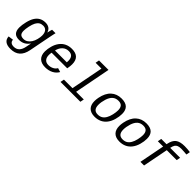

<svg xmlns="http://www.w3.org/2000/svg" viewBox="173 -1898 3279 3279"><g transform="rotate(45 1812.5 -259.0)"><path d="M209 207Q126.5 207 83.5 173.3Q40.5 139.6 38.6 76.7L130.9 64.5Q131.8 101.1 155.8 120.8Q179.7 140.6 224.6 140.6Q346.7 140.6 375.5 -13.2L394 -107.9H393.1Q324.2 -5.9 205.6 -5.9Q129.4 -5.9 94 -44.2Q58.6 -82.5 58.6 -160.2Q58.6 -220.7 78.1 -302.5Q97.7 -384.3 129.9 -434.8Q162.1 -485.4 208.7 -511Q255.4 -536.6 318.4 -536.6Q373.5 -536.6 409.2 -511Q444.8 -485.4 457.5 -438H459Q462.4 -456.1 471.2 -490Q480 -523.9 482.4 -528.3H565.9L556.6 -488.3L542 -418.9L463.4 -15.6Q441.9 95.2 379.4 151.1Q316.9 207 209 207ZM433.1 -340.3Q433.1 -401.9 405.5 -436.5Q377.9 -471.2 327.6 -471.2Q283.7 -471.2 252.9 -452.1Q222.2 -433.1 200.7 -392.6Q179.2 -352.1 164.8 -284.9Q150.4 -217.8 150.4 -173.3Q150.4 -119.6 173.1 -95.2Q195.8 -70.8 248 -70.8Q287.1 -70.8 321.5 -91.8Q356 -112.8 381.3 -152.1Q406.7 -191.4 419.9 -244.4Q433.1 -297.4 433.1 -340.3Z M753.9 -245.6Q747.6 -211.9 747.6 -186.5Q747.6 -123.5 778.1 -89.8Q808.6 -56.2 863.8 -56.2Q913.6 -56.2 955.8 -77.6Q998 -99.1 1018.6 -137.2L1091.3 -115.2Q1057.6 -54.7 994.4 -22.5Q931.2 9.8 851.1 9.8Q756.3 9.8 706.5 -39.3Q656.7 -88.4 656.7 -180.7Q656.7 -241.2 676.3 -311.8Q695.8 -382.3 734.9 -433.8Q773.9 -485.4 829.1 -511.7Q884.3 -538.1 954.6 -538.1Q1143.1 -538.1 1143.1 -353Q1143.1 -308.6 1132.8 -257.3L1130.9 -245.6ZM942.9 -473.1Q877.9 -473.1 831.8 -430.7Q785.6 -388.2 768.1 -313H1053.2L1055.2 -348.1Q1055.2 -473.1 942.9 -473.1Z M1522 -69.3H1707.5L1693.8 0H1214.4L1228 -69.3H1434.1L1547.9 -655.3H1406.7L1419.9 -724.6H1648.9Z M2044.4 9.8Q1952.6 9.8 1903.8 -38.3Q1855 -86.4 1855 -179.2Q1855 -217.8 1863.8 -264.6Q1890.6 -400.9 1965.6 -469.5Q2040.5 -538.1 2153.8 -538.1Q2251 -538.1 2298.3 -493.2Q2345.7 -448.2 2345.7 -357.4Q2345.7 -291.5 2325.2 -218.5Q2304.7 -145.5 2265.1 -93.8Q2225.6 -42 2169.4 -16.1Q2113.3 9.8 2044.4 9.8ZM2253.4 -351.6Q2253.4 -412.6 2226.8 -442.9Q2200.2 -473.1 2142.6 -473.1Q2078.1 -473.1 2035.9 -435.5Q1993.7 -397.9 1970.5 -323.2Q1947.3 -248.5 1947.3 -182.1Q1947.3 -55.2 2056.2 -55.2Q2105.5 -55.2 2140.1 -75.4Q2174.8 -95.7 2200 -138.2Q2225.1 -180.7 2239.3 -243.4Q2253.4 -306.2 2253.4 -351.6Z M2644.5 9.8Q2552.7 9.8 2503.9 -38.3Q2455.1 -86.4 2455.1 -179.2Q2455.1 -217.8 2463.9 -264.6Q2490.7 -400.9 2565.7 -469.5Q2640.6 -538.1 2753.9 -538.1Q2851.1 -538.1 2898.4 -493.2Q2945.8 -448.2 2945.8 -357.4Q2945.8 -291.5 2925.3 -218.5Q2904.8 -145.5 2865.2 -93.8Q2825.7 -42 2769.5 -16.1Q2713.4 9.8 2644.5 9.8ZM2853.5 -351.6Q2853.5 -412.6 2826.9 -442.9Q2800.3 -473.1 2742.7 -473.1Q2678.2 -473.1 2636 -435.5Q2593.8 -397.9 2570.6 -323.2Q2547.4 -248.5 2547.4 -182.1Q2547.4 -55.2 2656.2 -55.2Q2705.6 -55.2 2740.2 -75.4Q2774.9 -95.7 2800 -138.2Q2825.2 -180.7 2839.4 -243.4Q2853.5 -306.2 2853.5 -351.6Z M3321.8 -459 3232.4 0H3144.5L3233.9 -459H3106L3119.1 -528.3H3247.1L3249.5 -540.5Q3269 -640.1 3324 -682.4Q3378.9 -724.6 3489.3 -724.6Q3523.4 -724.6 3563.5 -721.4Q3603.5 -718.3 3624.5 -714.4L3610.8 -643.6Q3596.7 -646 3551.8 -648.9Q3506.8 -651.9 3485.4 -651.9Q3434.1 -651.9 3406.2 -640.6Q3378.4 -629.4 3361.6 -603.8Q3344.7 -578.1 3335 -528.3H3574.7L3561.5 -459Z"/></g></svg>

Font: Cousine
Style: Italic
Weight: 400
Italic angle: -12°
Monospace: yes
Designer: Steve Matteson
Foundry: Monotype Imaging Inc.
Version: Version 1.21